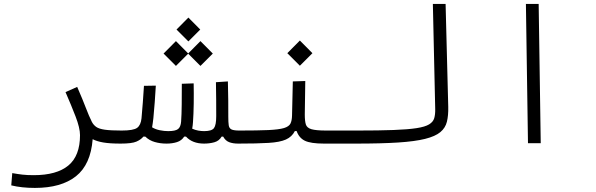

<svg xmlns="http://www.w3.org/2000/svg" viewBox="-20 -713 2970 956"><path d="M441.4 -20Q431.6 106.4 358.2 164.6Q284.7 222.7 153.8 222.7Q87.9 222.7 36.1 210L41 148.9Q68.4 153.8 91.8 156.5Q115.2 159.2 147.9 159.2Q262.2 159.2 320.3 111.1Q378.4 63 378.4 -40Q378.4 -75.7 356.2 -133.3Q334 -190.9 306.2 -254.4L364.3 -280.3Q392.6 -215.3 407.7 -175.3Q422.9 -135.3 437.5 -106Q445.8 -90.3 459.5 -80.8Q473.1 -71.3 502.4 -67.1Q531.7 -63 585.9 -63Q604.5 -63 611.8 -56.6Q619.1 -50.3 619.1 -33.2Q619.1 -12.7 608.4 -5.4Q597.7 2 580.1 2Q525.9 2 493.7 -3.7Q461.4 -9.3 441.4 -20Z M809.1 2Q777.8 2 750.5 -5.9Q723.1 -13.7 703.6 -32.7H693.8Q681.6 -17.6 658.9 -7.8Q636.2 2 581.1 2L585.9 -63Q645 -63 663.1 -76.7Q681.2 -90.3 684.6 -124Q688.5 -166.5 691.2 -203.6Q693.8 -240.7 696.8 -285.6L755.9 -286.6Q753.4 -243.7 750.5 -204.8Q747.6 -166 743.7 -125Q740.7 -98.1 737.3 -79.1Q754.4 -68.8 775.9 -64.5Q797.4 -60.1 817.4 -60.1Q853.5 -60.1 866.7 -70.6Q879.9 -81.1 881.8 -107.9Q884.3 -141.6 884.8 -193.4Q885.3 -245.1 885.3 -295.9L944.3 -297.9Q945.3 -249 944.6 -196.8Q943.8 -144.5 940.9 -105Q939.9 -88.9 937 -72.3Q952.1 -65.4 967.5 -62.7Q982.9 -60.1 996.6 -60.1Q1034.2 -60.1 1045.4 -75.2Q1056.6 -90.3 1056.6 -134.8Q1056.6 -174.3 1056.4 -213.9Q1056.2 -253.4 1055.2 -303.7L1114.7 -307.6Q1116.2 -256.3 1116.5 -213.4Q1116.7 -170.4 1116.7 -133.3V-131.8Q1116.7 -104 1118.9 -89.1Q1121.1 -74.2 1132.6 -68.6Q1144 -63 1171.9 -63Q1190.4 -63 1197.8 -55.4Q1205.1 -47.9 1205.1 -34.2Q1205.1 -12.2 1194.3 -5.1Q1183.6 2 1166 2Q1139.6 2 1121.1 -5.1Q1102.5 -12.2 1091.3 -32.7H1083.5Q1070.8 -11.2 1047.1 -4.6Q1023.4 2 996.1 2Q938 2 906.2 -32.7H897Q884.3 -12.7 861.1 -5.4Q837.9 2 809.1 2ZM978 -384.8 917 -445.8 856 -384.8 794.4 -446.3 856 -508.3 917 -446.8 978 -508.3 1039.6 -446.3ZM918 -506.8 858.9 -565.9 918 -625.5 977.1 -565.9Z M1166 2 1171.9 -63Q1263.7 -63 1316.4 -65.4Q1369.1 -67.9 1394 -75.4Q1418.9 -83 1426.3 -97.9Q1433.6 -112.8 1434.1 -137.7L1438 -307.6L1500 -309.6L1497.6 -142.6Q1497.6 -110.4 1502.9 -93.3Q1508.3 -76.2 1531 -69.6Q1553.7 -63 1604.5 -63H1757.8Q1776.4 -63 1783.7 -56.4Q1791 -49.8 1791 -33.2Q1791 -12.2 1780.3 -5.1Q1769.5 2 1752 2H1593.3Q1527.3 2 1498 -12.2Q1468.8 -26.4 1457 -60.5H1448.2Q1433.6 -31.7 1403.6 -18.3Q1373.5 -4.9 1317.1 -1.5Q1260.7 2 1166 2ZM1473.1 -385.7 1410.6 -448.2 1473.1 -511.2 1535.6 -448.2Z M1752 2Q1724.6 2 1724.6 -31.2Q1724.6 -49.8 1733.9 -56.4Q1743.2 -63 1757.8 -63Q1868.2 -63 1940.2 -65.7Q2012.2 -68.4 2054.4 -75Q2096.7 -81.5 2116.7 -93.8Q2136.7 -106 2142.1 -124.5Q2147.5 -143.1 2147 -169.4L2135.3 -693.4H2198.7L2211.9 -180.7Q2212.9 -138.2 2205.3 -107.2Q2197.8 -76.2 2172.6 -55.2Q2147.5 -34.2 2096.7 -21.5Q2045.9 -8.8 1961.9 -3.4Q1877.9 2 1752 2Z M2608.9 0 2598.6 -693.4H2662.1L2672.4 0Z"/></svg>

Font: CaskaydiaMono NF Light
Style: Regular
Weight: 300
Designer: Aaron Bell
Foundry: Saja Typeworks
Version: Version 2111.001; ttfautohint (v1.8.4);Nerd Fonts 3.1.1